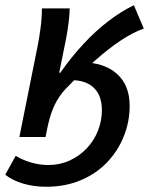

<svg xmlns="http://www.w3.org/2000/svg" viewBox="-54 -523 569 733"><path d="M20 0 90 -349Q96 -379 101 -417.5Q106 -456 106 -491H212Q212 -470 208 -437.5Q204 -405 198 -374L172 -245H176Q218 -305 264.5 -355Q311 -405 360 -442.5Q409 -480 457 -503L495 -414Q453 -399 407 -368.5Q361 -338 308.5 -291.5Q256 -245 195 -182Q170 -155 153.5 -120Q137 -85 126 -31L120 0ZM122 190Q75 190 34.5 178Q-6 166 -34 144L6 72Q30 87 63.5 97Q97 107 130 107Q174 107 211.5 90Q249 73 277 43.5Q305 14 320 -24Q335 -62 335 -102Q335 -158 304.5 -187.5Q274 -217 218 -217L257 -285Q343 -285 392 -241.5Q441 -198 441 -119Q441 -59 419 -3.5Q397 52 356 95.5Q315 139 255.5 164.5Q196 190 122 190Z"/></svg>

Font: Source Sans 3 SemiBold
Style: Italic
Weight: 600
Italic angle: -11°
Designer: Paul D. Hunt
Foundry: Adobe
Version: Version 3.046;hotconv 1.0.118;makeotfexe 2.5.65603